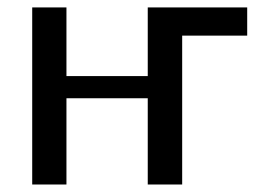

<svg xmlns="http://www.w3.org/2000/svg" viewBox="-20 -492 707 512"><path d="M65.9 0V-472.2H157.2V-289.1H374V-472.2H639.2V-397H465.8V0H374V-230H157.2V0Z"/></svg>

Font: CMU Bright
Style: SemiBold
Weight: 600
Version: Version 0.7.0